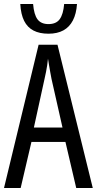

<svg xmlns="http://www.w3.org/2000/svg" viewBox="-20 -937 482 957"><path d="M359.9 0 306.2 -229.5H136.7L83 0H0L172.4 -713.9H266.6L442.4 0ZM291.5 -301.3 236.8 -543.5Q233.4 -561.5 230.2 -578.9Q227.1 -596.2 224.4 -612.5Q221.7 -628.9 219.2 -644.5Q217.8 -628.9 215.3 -612.3Q212.9 -595.7 209.5 -578.9Q206.1 -562 202.1 -544.4L148.9 -301.3ZM363.8 -917Q360.4 -868.2 343.3 -835.2Q326.2 -802.2 295.9 -785.6Q265.6 -769 221.7 -769Q177.2 -769 147 -784.7Q116.7 -800.3 100.3 -833Q84 -865.7 81.1 -917H145Q149.4 -863.8 167.2 -840.3Q185.1 -816.9 221.7 -816.9Q259.8 -816.9 277.6 -841.3Q295.4 -865.7 299.8 -917Z"/></svg>

Font: Open Sans Condensed
Style: Regular
Weight: 400
Width: 3
Designer: Monotype Design Team
Foundry: Monotype Imaging Inc.
Version: Version 3.000